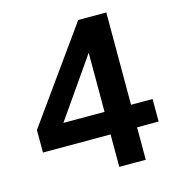

<svg xmlns="http://www.w3.org/2000/svg" viewBox="-110 -841 874 938"><g transform="rotate(-15 327.0 -372.5)"><path d="M378 -164H36V-278L370 -745H512V-278H621V-164H512V0H378ZM378 -278V-577L170 -278Z"/></g></svg>

Font: Evergrow Sans
Style: Bold
Weight: 700
Foundry: 10Web
Version: Version 1.000